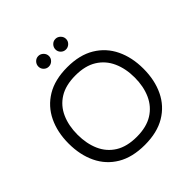

<svg xmlns="http://www.w3.org/2000/svg" viewBox="-222 -1015 1191 1191"><g transform="rotate(-45 373.5 -419.0)"><path d="M374 10Q265 10 192 -33.5Q119 -77 82 -154Q45 -231 45 -331Q45 -430 82 -507Q119 -584 192 -628Q265 -672 374 -672Q482 -672 555 -628Q628 -584 665 -507Q702 -430 702 -331Q702 -231 665 -154Q628 -77 555 -33.5Q482 10 374 10ZM374 -61Q459 -61 514.5 -95.5Q570 -130 597.5 -191Q625 -252 625 -331Q625 -409 597.5 -470Q570 -531 514.5 -565.5Q459 -600 374 -600Q288 -600 232.5 -565.5Q177 -531 150 -470Q123 -409 123 -331Q123 -252 150 -191Q177 -130 232.5 -95.5Q288 -61 374 -61ZM296 -755Q277 -755 263.5 -768.5Q250 -782 250 -801Q250 -820 263.5 -834Q277 -848 296 -848Q315 -848 329 -834Q343 -820 343 -801Q343 -782 329 -768.5Q315 -755 296 -755ZM446 -755Q427 -755 413.5 -768.5Q400 -782 400 -801Q400 -820 413.5 -834Q427 -848 446 -848Q465 -848 479 -834Q493 -820 493 -801Q493 -782 479 -768.5Q465 -755 446 -755Z"/></g></svg>

Font: Nata Sans
Style: Regular
Weight: 400
Designer: Daniel Uzquiano Cruz
Version: Version 1.001